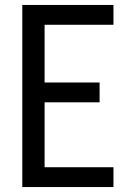

<svg xmlns="http://www.w3.org/2000/svg" viewBox="-20 -755 540 775"><path d="M70 0V-735H438V-655H160V-422H382V-342H160V-80H438V0Z"/></svg>

Font: Iosevka Curly Medium
Style: Regular
Weight: 500
Monospace: yes
Designer: Belleve Invis
Foundry: Belleve Invis
Version: Version 22.1.2; ttfautohint (v1.8.4)